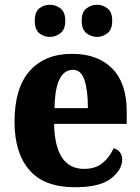

<svg xmlns="http://www.w3.org/2000/svg" viewBox="-20 -776 589 806"><path d="M294 10Q400 10 446.5 -27Q493 -64 493 -106Q493 -142 457 -154Q441 -117 411 -92Q381 -67 333 -67Q211 -67 207 -256H512V-308Q512 -427 451 -488.5Q390 -550 283 -550Q168 -550 104.5 -478Q41 -406 41 -265Q41 -134 103.5 -62Q166 10 294 10ZM209 -322Q211 -483 287 -483Q320 -483 334.5 -440.5Q349 -398 349 -322ZM388 -621Q411 -621 431 -636.5Q451 -652 451 -689Q451 -726 431 -741Q411 -756 388 -756Q363 -756 343 -741Q323 -726 323 -689Q323 -652 343 -636.5Q363 -621 388 -621ZM189 -621Q213 -621 233.5 -636.5Q254 -652 254 -689Q254 -726 233.5 -741Q213 -756 189 -756Q164 -756 145 -741Q126 -726 126 -689Q126 -652 145 -636.5Q164 -621 189 -621Z"/></svg>

Font: Noto Serif SemiCondensed Extra
Style: Regular
Weight: 800
Width: 4
Designer: Monotype Design Team
Foundry: Monotype Imaging Inc.
Version: Version 1.002